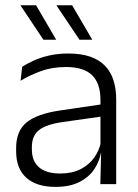

<svg xmlns="http://www.w3.org/2000/svg" viewBox="-20 -702 526 732"><path d="M362.5 0 365.5 -121.5 363 -131V-288.5V-321Q363 -384 331.2 -415.2Q299.5 -446.5 231.5 -446.5Q178.5 -446.5 135 -430.5Q91.5 -414.5 58.5 -394L64.5 -447.5Q82.5 -459 108 -470.8Q133.5 -482.5 166.8 -490.2Q200 -498 240 -498Q289 -498 323.8 -486Q358.5 -474 380.5 -451Q402.5 -428 412.8 -395.5Q423 -363 423 -322.5V0ZM191.5 10.5Q119 10.5 80.2 -24.5Q41.5 -59.5 41.5 -125V-138Q41.5 -202.5 81.2 -235.2Q121 -268 210 -281L373 -305L376 -259L217.5 -236.5Q155.5 -227.5 128.5 -205.8Q101.5 -184 101.5 -141.5V-132.5Q101.5 -87.5 129 -64Q156.5 -40.5 209.5 -40.5Q255 -40.5 287.2 -57Q319.5 -73.5 339.2 -101.2Q359 -129 365.5 -163.5L377.5 -120.5H365Q359 -86 338.8 -56Q318.5 -26 282.2 -7.8Q246 10.5 191.5 10.5ZM117.5 -682 194 -551V-550.5H145.5L58 -681.5V-682ZM255 -682 331.5 -551V-550.5H283L195.5 -681V-682Z"/></svg>

Font: Anek Latin Medium Light
Style: Regular
Weight: 300
Version: Version 1.003